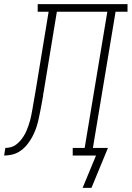

<svg xmlns="http://www.w3.org/2000/svg" viewBox="-76 -755 639 932"><path d="M325 157 390 0H277V-37H335L445 -698H200L136 -309Q135 -304 134 -299Q133 -294 133 -289Q130 -271 126.5 -252.5Q123 -234 119.5 -216Q116 -198 112 -179.5Q108 -161 102.5 -143Q97 -125 89 -107.5Q81 -90 70.5 -73.5Q60 -57 46.5 -42.5Q33 -28 16 -18Q-1 -8 -19.5 -4Q-38 0 -56 0L-50 -37Q-37 -37 -23.5 -40.5Q-10 -44 1.5 -52.5Q13 -61 22.5 -72Q32 -83 39.5 -95Q47 -107 52.5 -120Q58 -133 62.5 -146Q67 -159 70.5 -172Q74 -185 76.5 -198.5Q79 -212 81.5 -225.5Q84 -239 86 -252Q89 -268 91.5 -283.5Q94 -299 97 -315L160 -698H107V-735H543V-698H485L375 -37H448L368 157Z"/></svg>

Font: Iosevka Slab Extralight
Style: Italic
Weight: 200
Italic angle: -9°
Monospace: yes
Designer: Belleve Invis
Foundry: Belleve Invis
Version: Version 11.1.1; ttfautohint (v1.8.3)